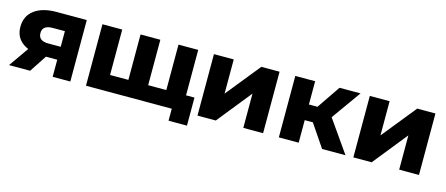

<svg xmlns="http://www.w3.org/2000/svg" viewBox="-45 -1032 3788 1630"><g transform="rotate(15 1849.0 -217.0)"><path d="M409.2 -177.3 432.3 -150.1H289.6Q170 -150.1 102.3 -199.7Q34.6 -249.2 34.6 -339.1Q34.6 -434.6 105 -487.4Q175.4 -540.3 298.6 -540.3H564.3V0H409.2ZM169.2 -205.2H346.1L211 0H25.8ZM409.2 -444.2 432.3 -400.9H302.7Q212.7 -400.9 212.7 -332.9Q212.7 -297.2 234.7 -280.4Q256.8 -263.6 300.9 -263.6H432.3L409.2 -230.1Z M702 -540.3H875.9V-101.3L837.1 -141H1074.8L1036.9 -101.3V-540.3H1210.8V-101.3L1171 -141H1409.1L1370.3 -101.3V-540.3H1543.7V0H702ZM1455.9 -39.1 1494.7 0H1366.3V-141H1617.8V105.4H1455.9Z M1682 -540.3H1855.9V-239.6L2098.7 -540.3H2258.7V0H2084.8V-301.3L1843 0H1682Z M2605.4 -253.7 2746.6 -337.4 2982.8 0H2777.2ZM2397 -540.3H2571.4V0H2397ZM2520.1 -335.9H2712.6V-198.4H2520.1ZM2600.2 -267.7 2785.8 -540.3H2970.4L2763.8 -250.8Z M3052 -540.3H3225.9V-239.6L3468.7 -540.3H3628.7V0H3454.8V-301.3L3213 0H3052Z"/></g></svg>

Font: iiserrat Thin
Style: Regular
Weight: 100
Designer: Akira Ohta
Foundry: Akira Ohta
Version: Version 1.200;Glyphs 3.3.1 (3343)